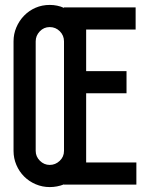

<svg xmlns="http://www.w3.org/2000/svg" viewBox="-20 -750 611 780"><path d="M531 -630H330V-461H494V-371H330V-137V-131V-90H534V0H240V-1Q212 10 182 10Q152 10 125 -1.5Q98 -13 78 -33Q58 -53 46.5 -80Q35 -107 35 -137V-582Q35 -612 46.5 -639Q58 -666 78 -686.5Q98 -707 124.5 -718.5Q151 -730 182 -730Q213 -730 240 -718V-720H531ZM240 -582Q240 -606 223 -623Q206 -640 182 -640Q158 -640 141.5 -622.5Q125 -605 125 -582V-137Q125 -114 142 -97Q159 -80 182 -80Q205 -80 222.5 -96.5Q240 -113 240 -137Z"/></svg>

Font: Berliner Wand
Style: Regular
Weight: 400
Designer: Peter Wiegel
Foundry: Peter Wiegel
Version: Version 1.000